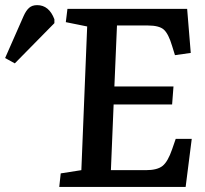

<svg xmlns="http://www.w3.org/2000/svg" viewBox="-190 -735 808 755"><path d="M-97.2 -671.9Q-87.4 -693.8 -75.4 -704.3Q-63.5 -714.8 -43.9 -714.8Q2.9 -714.8 23.9 -659.2V-644L-131.8 -485.8L-169.9 -506.8ZM152.8 -630.9 68.8 -647.9 75.2 -700.2H545.9L560.1 -526.9L498 -518.1L486.8 -554.2Q472.7 -601.6 454.6 -618.2Q436.5 -634.8 391.1 -634.8H270L259.8 -395H492.2L486.8 -324.2H256.8L246.1 -65.9H383.8Q428.7 -65.9 449.5 -82.8Q470.2 -99.6 486.8 -147.9L501 -189H564L540 0H43L48.8 -53.2L129.9 -65.9Z"/></svg>

Font: Literata Book SemiBold
Style: Italic
Weight: 600
Italic angle: -3°
Designer: Latin by Veronika Burian and Jose Scaglione. Greek by Irene Vlachou. Cyrillic by Vera Evstafieva
Foundry: TypeTogether
Version: Version 1.003;PS 001.003;hotconv 1.0.88;makeotf.lib2.5.64775